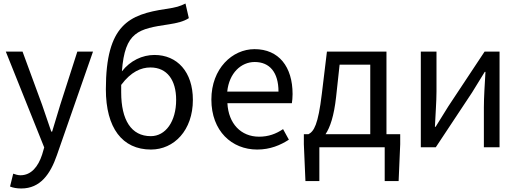

<svg xmlns="http://www.w3.org/2000/svg" viewBox="-20 -836 2948 1090"><path d="M101 234C209 234 266 152 303 45L508 -543H419L322 -241C307 -193 291 -138 276 -89H271C254 -138 235 -194 219 -241L108 -543H13L231 1L219 42C197 109 158 159 96 159C82 159 66 154 55 150L37 223C54 230 75 234 101 234Z M837 13C968 13 1075 -96 1075 -269C1075 -428 986 -524 857 -524C788 -524 720 -492 672 -431C689 -657 765 -672 940 -698C985 -705 1023 -714 1052 -733L1033 -816C1000 -800 982 -794 921 -785C714 -754 581 -697 581 -329C581 -110 674 13 837 13ZM668 -312V-354C724 -429 781 -453 834 -453C929 -453 980 -381 980 -269C980 -146 920 -63 836 -63C725 -63 668 -155 668 -312Z M1440 13C1514 13 1572 -12 1620 -43L1587 -103C1547 -76 1504 -60 1451 -60C1348 -60 1277 -134 1271 -250H1637C1639 -263 1641 -282 1641 -302C1641 -457 1563 -557 1425 -557C1299 -557 1180 -447 1180 -271C1180 -92 1296 13 1440 13ZM1270 -316C1281 -422 1349 -484 1426 -484C1511 -484 1561 -425 1561 -316Z M1793 0H2164V192H2243L2252 -17V-74H2174V-543H1836L1807 -303C1786 -127 1762 -90 1731 -74H1705V-17L1714 192H1793ZM1888 -285 1908 -469H2082V-74H1828C1854 -113 1876 -177 1888 -285Z M2369 0H2454L2660 -311C2680 -344 2711 -394 2732 -428H2736C2732 -357 2727 -284 2727 -227V0H2816V-543H2731L2525 -232C2505 -199 2474 -149 2453 -116H2449C2452 -186 2458 -259 2458 -316V-543H2369Z"/></svg>

Font: Noto Sans JP
Style: Regular
Weight: 400
Designer: Ryoko NISHIZUKA  (kana, bopomofo & ideographs); Paul D. Hunt (Latin, Greek & Cyrillic); Sandoll Communications , Soo-you
Foundry: Adobe
Version: Version 2.002;hotconv 1.0.116;makeotfexe 2.5.65601